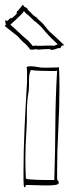

<svg xmlns="http://www.w3.org/2000/svg" viewBox="-74 -791 301 817"><path d="M-23 -714H-26Q-32 -714 -33 -711L-36 -709V-707Q-40 -706 -42 -702L-52 -705L-51 -694Q-51 -692 -50 -690.5Q-49 -689 -48 -687L-54 -682L-50 -677L1 -637Q9 -628 17 -619.5Q25 -611 35 -603L43 -595Q48 -589 51 -584.5Q54 -580 56 -580H69Q71 -580 79 -582Q87 -580 87 -580H93Q99 -580 104.5 -581Q110 -582 135 -582L142 -581L144 -578L148 -579Q153 -579 159 -581Q165 -583 176 -587L180 -585L187 -591Q186 -592 186 -593L187 -594Q189 -596 189 -597L200 -598L175 -622Q163 -633 156 -639.5Q149 -646 142 -652Q135 -658 128 -666.5Q121 -675 109 -690L84 -713L85 -715L77 -719Q76 -721 75 -721.5Q74 -722 72 -724H70L61 -733Q56 -739 50 -744L43 -750L45 -752L39 -757Q35 -761 31 -761L23 -771L3 -746Q-1 -745 -2 -742Q-3 -739 -3 -737V-732Q-8 -727 -13 -722.5Q-18 -718 -23 -714ZM52 -611Q50 -613 49 -614.5Q48 -616 47 -617L46 -618Q25 -635 7.5 -652Q-10 -669 -30 -686Q-29 -687 -21 -694Q-13 -701 -3.5 -710Q6 -719 14.5 -727.5Q23 -736 26 -741L28 -744Q33 -736 40.5 -730.5Q48 -725 49 -724L76 -698V-700L98 -680Q111 -665 118.5 -656.5Q126 -648 132 -641.5Q138 -635 145 -628Q152 -621 164 -610L172 -602Q170 -601 167 -600.5Q164 -600 161 -598L155 -596L151 -597H124Q115 -597 110 -596.5Q105 -596 101 -596H92Q90 -596 87.5 -596Q85 -596 80 -597H77Q76 -596 66 -596H64L60 -602ZM168 -504Q143 -503 129 -503Q115 -503 111 -503Q100 -503 84.5 -506Q69 -509 55 -509Q45 -509 39 -506Q41 -498 41 -490V-441Q35 -344 30.5 -247Q26 -150 26 -59V-23Q26 -12 27 -3Q28 6 31 6Q35 6 34.5 1.5Q34 -3 39 -4Q56 -4 76 -3Q96 -2 117 -2H132Q146 -2 161 -4Q176 -6 176 -13Q176 -18 173.5 -20.5Q171 -23 169 -28V-61Q169 -146 174 -239Q179 -332 179 -423Q179 -444 178.5 -464.5Q178 -485 177 -505Q176 -504 168 -504ZM36 -31Q35 -52 34.5 -73Q34 -94 34 -115Q34 -142 35 -170Q36 -198 38 -227Q41 -269 40.5 -313.5Q40 -358 48 -403Q50 -427 49.5 -450.5Q49 -474 57 -493Q72 -491 91.5 -490Q111 -489 133 -489H151Q156 -489 160 -489Q164 -489 169 -490Q162 -372 161.5 -257.5Q161 -143 157 -25H149Q102 -25 80 -26Q58 -27 49 -28Q40 -29 39.5 -30Q39 -31 36 -31Z"/></svg>

Font: Londrina Sketch
Style: Regular
Weight: 400
Designer: Marcelo Magalhaes
Foundry: Marcelo Magalhães
Version: Version 1.002